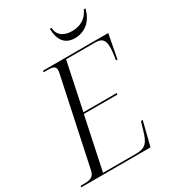

<svg xmlns="http://www.w3.org/2000/svg" viewBox="-232 -1025 1027 1141"><g transform="rotate(-30 282.0 -454.5)"><path d="M396 -786C471 -786 521 -838 537 -909H526C503 -857 460 -831 402 -831C343 -831 307 -858 304 -909H293C295 -831 327 -786 396 -786ZM-17 0H459L500 -164H488L472 -110C451 -36 432 -10 365 -10H139L215 -370H445L447 -380H218L286 -704H487C538 -704 549 -678 549 -633C549 -612 544 -579 540 -550H550L581 -714H134L132 -704H165C195 -704 213 -697 213 -674C213 -668 213 -661 211 -654L84 -57C76 -20 54 -10 11 -10H-14Z"/></g></svg>

Font: Noto Serif Display SemiCondensed Light
Style: Italic
Weight: 300
Width: 4
Italic angle: -12°
Designer: Monotype Design Team
Foundry: Monotype Imaging Inc.
Version: Version 2.009